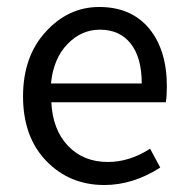

<svg xmlns="http://www.w3.org/2000/svg" viewBox="-20 -518 539 550"><path d="M46 -242Q46 -356 111 -427Q176 -498 264 -498Q356 -498 407 -436.5Q458 -375 458 -270Q458 -243 455 -225H127Q131 -146 175 -100Q219 -54 289 -54Q351 -54 410 -92L439 -38Q361 12 279 12Q179 12 112.5 -57Q46 -126 46 -242ZM126 -279H386Q386 -353 354.5 -393Q323 -433 266 -433Q213 -433 173 -391.5Q133 -350 126 -279Z"/></svg>

Font: RibengUni
Style: Regular
Weight: 400
Designer: (1) Dr. Andrew Glass (Program Manager at Microsoft Corporation)
(2) Bivuti Chakma (Suz Moriz)
(3) Paul D. Hunt (Adobe Co
Foundry: Bivuti Chakma and Jyoti Chakma
Version: Version 1.2020